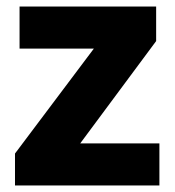

<svg xmlns="http://www.w3.org/2000/svg" viewBox="-20 -569 537 589"><path d="M469 0H26V-98L268 -420H40V-549H459V-443L226 -129H469Z"/></svg>

Font: Noto Sans Myanmar ExtraBold
Style: Regular
Weight: 800
Designer: Monotype Design Team
Foundry: Monotype Imaging Inc.
Version: Version 2.107; ttfautohint (v1.8.4.7-5d5b)